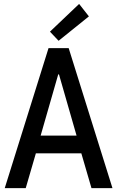

<svg xmlns="http://www.w3.org/2000/svg" viewBox="-20 -967 602 987"><path d="M4.4 0 229.5 -719.7H333L558.1 0H450.2L389.6 -208L380.4 -246.1L283.2 -584.5H279.3L182.1 -246.1L172.9 -208L112.3 0ZM126.5 -178.7V-270H436V-178.7ZM281.2 -757.3 236.8 -804.2 386.7 -946.8 437 -882.8Z"/></svg>

Font: Reddit Mono Medium
Style: Regular
Weight: 500
Monospace: yes
Designer: Stephen Hutchings
Foundry: Reddit
Version: Version 1.014